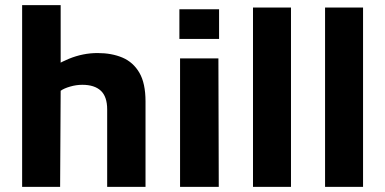

<svg xmlns="http://www.w3.org/2000/svg" viewBox="-20 -726 1497 746"><path d="M66 0V-706H215.7V-405.9L153.1 -440.3Q193.2 -475.3 247.8 -497.6Q302.4 -519.9 359 -519.9Q414 -519.9 455.8 -502.2Q497.6 -484.4 521.5 -443.5Q545.4 -402.6 545.4 -331.7V0H396.4V-300.9Q396.4 -350.6 371.7 -373.5Q347.1 -396.5 299.9 -396.5Q276.1 -396.5 252.5 -389.6Q228.9 -382.8 215.7 -373.3L213.6 0Z M679.6 0V-499H828.6L830 0ZM677 -574.7V-690.1H831.2V-574.7Z M1110.6 0H963V-696.7H1110.6Z M1390.6 0H1243V-696.7H1390.6Z"/></svg>

Font: Maven Pro
Style: Regular
Weight: 400
Designer: Joe Prince
Foundry: Joe Prince
Version: Version 2.103